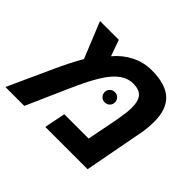

<svg xmlns="http://www.w3.org/2000/svg" viewBox="-152 -811 1013 1013"><g transform="rotate(45 354.5 -304.5)"><path d="M466.8 -608.9Q570.3 -608.9 619.1 -563.7Q668 -518.6 668 -425.8Q668 -406.2 666.7 -388.9Q665.5 -371.6 662.4 -350.3Q659.2 -329.1 596.2 0H280.8L304.2 -118.2H485.8L521 -297.9Q532.2 -362.3 532.2 -394Q532.2 -444.3 512.2 -467.3Q492.2 -490.2 446.8 -490.2Q390.1 -490.2 340.8 -435.3Q291.5 -380.4 229 -237.8L124 0H-17.1L98.1 -252.9Q112.8 -285.6 135 -329.6Q157.2 -373.5 171.9 -397L89.8 -599.1H230L262.2 -508.8Q301.3 -555.7 354.2 -582.3Q407.2 -608.9 466.8 -608.9ZM372.1 -352.1Q372.1 -367.7 383.3 -378.7Q394.5 -389.6 410.2 -389.6Q426.8 -389.6 438 -378.7Q449.2 -367.7 449.2 -352.1Q449.2 -335 438 -324Q426.8 -313 410.2 -313Q394.5 -313 383.3 -324Q372.1 -335 372.1 -352.1Z"/></g></svg>

Font: Liberation Sans
Style: Bold Italic
Weight: 700
Italic angle: -12°
Designer: Steve Matteson
Foundry: Ascender Corporation
Version: Version 2.1.5